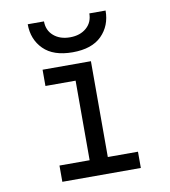

<svg xmlns="http://www.w3.org/2000/svg" viewBox="-83 -813 782 884"><g transform="rotate(-10 308.0 -371.0)"><path d="M504 -76V0H137V-76H278V-448H137V-524H363V-76ZM106 -742H182Q182 -700 211.5 -674.5Q241 -649 288 -649Q335 -649 364.5 -674.5Q394 -700 394 -742H470Q470 -671 424 -625Q378 -579 288 -579Q198 -579 152 -625Q106 -671 106 -742Z"/></g></svg>

Font: Overpass Mono
Style: Regular
Weight: 400
Monospace: yes
Designer: Delve Withrington, Dave Bailey
Foundry: Delve Fonts
Version: Version 1.000;DELV;Overpass